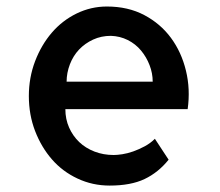

<svg xmlns="http://www.w3.org/2000/svg" viewBox="-20 -577 688 601"><path d="M314.5 -556.6Q380.9 -556.6 431.6 -529.8Q482.4 -502.9 515.1 -458.5Q547.9 -414.1 562 -356Q576.2 -297.9 567.4 -235.4H184.6Q184.6 -204.1 196.3 -177.7Q208 -151.4 228 -132.3Q248 -113.3 275.9 -102.5Q303.7 -91.8 335.9 -91.8Q346.7 -91.8 362.8 -94.2Q378.9 -96.7 397 -103Q415 -109.4 433.1 -119.1Q451.2 -128.9 464.8 -142.6L507.8 -77.1Q475.6 -37.1 432.6 -16.6Q389.6 3.9 323.2 3.9Q269.5 3.9 222.7 -18.1Q175.8 -40 142.6 -78.1Q109.4 -116.2 89.8 -167Q70.3 -217.8 70.3 -276.4Q70.3 -334 89.8 -385.3Q109.4 -436.5 142.1 -474.6Q174.8 -512.7 219.7 -534.7Q264.6 -556.6 314.5 -556.6ZM458 -321.3Q458 -347.7 448.2 -373Q438.5 -398.4 421.4 -418.9Q404.3 -439.5 379.9 -451.7Q355.5 -463.9 327.1 -464.8Q296.9 -464.8 271.5 -453.1Q246.1 -441.4 227.5 -421.9Q209 -402.3 198.7 -375.5Q188.5 -348.6 188.5 -321.3Z"/></svg>

Font: Allerta
Style: Regular
Weight: 400
Designer: Matt McInerney
Foundry: Matt McInerney
Version: Version 1.0